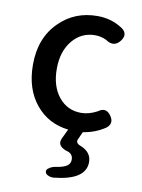

<svg xmlns="http://www.w3.org/2000/svg" viewBox="-90 -626 698 944"><g transform="rotate(10 258.5 -154.0)"><path d="M219 252Q204 246 202 235Q199 223 216 213Q230 204 247 202Q286 196 302 184Q317 173 317 153Q317 130 296 119Q231 102 251 59L274 11Q173 -1 112 -75Q48 -152 48 -274Q48 -408 130 -488Q206 -564 320 -564Q391 -564 447 -526Q481 -501 454 -465Q424 -426 381 -456Q353 -469 325 -469Q256 -469 211.5 -415Q167 -361 167 -274Q167 -187 210 -134Q253 -81 322 -81Q361 -81 402 -103Q441 -132 468 -89Q489 -56 457 -31Q407 2 347 11L330 49Q320 70 350 80Q403 102 403 151Q403 240 245 256Q231 257 219 252Z"/></g></svg>

Font: GenSenRounded TW M
Style: Regular
Weight: 500
Version: Version 1.501;PS 1;hotconv 16.6.51;makeotf.lib2.5.65220